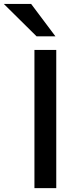

<svg xmlns="http://www.w3.org/2000/svg" viewBox="-104 -968 415 988"><path d="M181.2 -781.2 56.2 -947.8H-84.5L84 -781.2ZM185.5 0V-710.9H73.2V0Z"/></svg>

Font: Ride SemiBold
Style: Regular
Weight: 600
Version: Version 3.000